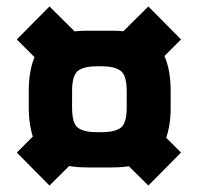

<svg xmlns="http://www.w3.org/2000/svg" viewBox="-20 -607 635 594"><path d="M508 -326V-274Q508 -218 492.5 -176Q477 -134 437.5 -111.5Q398 -89 326 -89H251Q179 -89 139.5 -111.5Q100 -134 84.5 -176Q69 -218 69 -274V-326Q69 -383 84.5 -424.5Q100 -466 139.5 -489Q179 -512 251 -512H326Q398 -512 437.5 -489Q477 -466 492.5 -424.5Q508 -383 508 -326ZM280 -198H295Q333 -198 352.5 -211Q372 -224 372 -274V-325Q372 -375 352.5 -388.5Q333 -402 295 -402H280Q241 -402 222 -388.5Q203 -375 203 -325V-274Q203 -224 222 -211Q241 -198 280 -198ZM241 -480 138 -379 32 -485 133 -587ZM434 -379 331 -480 439 -587 540 -485ZM138 -241 241 -140 133 -33 32 -135ZM331 -140 434 -241 540 -135 439 -33Z"/></svg>

Font: Teko Variable Light
Style: Regular
Weight: 300
Designer: Manushi Parikh, Jonny Pinhorn
Foundry: Indian Type Foundry
Version: Version 3.000